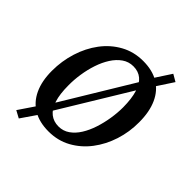

<svg xmlns="http://www.w3.org/2000/svg" viewBox="-192 -756 952 952"><g transform="rotate(45 284.0 -280.0)"><path d="M92 69.5 54 49 117 -44 153 -94.5 398 -499 419.5 -541 477 -629 514 -607.5 456 -519 424 -472 176.5 -65 152.5 -18.5ZM327 -568.5Q392 -568.5 436.5 -541.8Q481 -515 504.2 -463.8Q527.5 -412.5 527.5 -339.5Q528 -272 507.8 -209Q487.5 -146 449.8 -96.5Q412 -47 359.2 -18Q306.5 11 241.5 11Q178 11 133.2 -15Q88.5 -41 64.8 -91.5Q41 -142 41 -213.5Q41 -282.5 61 -346.2Q81 -410 118.5 -460Q156 -510 209 -539.2Q262 -568.5 327 -568.5ZM311.5 -515.5Q278.5 -515.5 252.5 -497.2Q226.5 -479 207 -448.5Q187.5 -418 174.8 -379.8Q162 -341.5 155.8 -300.2Q149.5 -259 150 -220.5Q150 -159.5 162.8 -119.8Q175.5 -80 200 -60.8Q224.5 -41.5 259 -41.5Q291.5 -41.5 317.2 -59.5Q343 -77.5 362 -108Q381 -138.5 393.5 -176.8Q406 -215 412.5 -256Q419 -297 419 -335.5Q418.5 -396.5 406.2 -436.2Q394 -476 370.2 -495.8Q346.5 -515.5 311.5 -515.5Z"/></g></svg>

Font: Merriweather Light 18pt
Style: Italic
Weight: 400
Italic angle: -7.8°
Version: Version 2.101